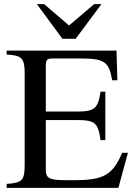

<svg xmlns="http://www.w3.org/2000/svg" viewBox="-20 -906 651 926"><path d="M469 -886H434L313 -783L193 -886H158L281 -719H345ZM597 -169H569C524 -63 481 -37 338 -37H302C228 -37 201 -42 201 -84V-327H352C438 -327 453 -314 465 -230H488V-464H465C453 -385 438 -368 352 -368H201V-588C201 -620 208 -624 236 -624H367C483 -624 506 -609 521 -519H546L542 -662H12V-643C87 -639 99 -624 99 -550V-114C99 -37 89 -24 12 -19V0H551Z"/></svg>

Font: STIX Math
Style: Regular
Weight: 400
Designer: MicroPress Inc., with final additions and corrections provided by Coen Hoffman, Elsevier (retired)
Version: Version 1.1.0